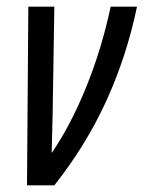

<svg xmlns="http://www.w3.org/2000/svg" viewBox="-20 -556 431 576"><path d="M61 0H143Q238 -120 299 -253.5Q360 -387 391 -536H312Q285 -409 238.5 -294.5Q192 -180 135 -97Q136 -126 136.5 -157Q137 -188 138 -220L143 -536H65Z"/></svg>

Font: Noto Sans UI Condensed
Style: Italic
Weight: 400
Width: 3
Italic angle: -12°
Designer: Monotype Design Team
Foundry: Monotype Imaging Inc.
Version: Version 1.901